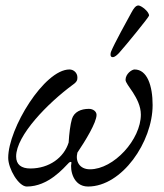

<svg xmlns="http://www.w3.org/2000/svg" viewBox="-20 -668 600 702"><path d="M392 -459C400 -459 408 -467 415 -474C441 -503 525 -606 525 -611C525 -626 496 -648 486 -648C476 -648 468 -636 461 -623C444 -592 397 -507 386 -479C384 -474 381 -459 392 -459ZM78 14C157 14 213 -54 232 -73C234 -75 237 -76 238 -76C240 -76 242 -75 241 -72C236 -49 246 14 302 14C426 14 538 -149 538 -284C538 -355 518 -414 472 -414C462 -414 439 -398 439 -376C439 -367 452 -351 466 -330C480 -308 495 -280 495 -249C495 -158 396 -49 309 -49C270 -49 255 -79 263 -110C292 -153 333 -220 333 -248C333 -260 321 -270 305 -270C276 -270 251 -259 243 -233C237 -212 233 -181 231 -147C214 -92 160 -52 91 -52C58 -52 39 -66 39 -96C39 -173 155 -291 246 -358C262 -369 263 -376 263 -385C263 -402 249 -414 234 -414C142 -414 10 -198 10 -91C10 -51 48 14 78 14Z"/></svg>

Font: EB Garamond
Style: Italic
Weight: 400
Italic angle: -17.2°
Designer: Georg Duffner and Octavio Pardo
Foundry: Georg Duffner
Version: Version 1.000;PS 001.000;hotconv 1.0.88;makeotf.lib2.5.64775